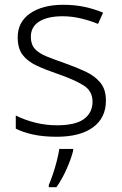

<svg xmlns="http://www.w3.org/2000/svg" viewBox="-20 -562 509 803"><path d="M423 -141Q423 -69 369 -29.5Q315 10 217 10Q161 10 118 0.5Q75 -9 46 -24V-79Q81 -61 126 -49.5Q171 -38 218 -38Q296 -38 331.5 -64.5Q367 -91 367 -137Q367 -181 330 -204.5Q293 -228 221 -253Q171 -270 133.5 -287.5Q96 -305 75 -332Q54 -359 54 -406Q54 -470 106 -506Q158 -542 245 -542Q293 -542 334.5 -533Q376 -524 411 -509L390 -462Q359 -475 320 -484.5Q281 -494 242 -494Q179 -494 144 -472Q109 -450 109 -408Q109 -376 126 -357.5Q143 -339 175 -326Q207 -313 253 -297Q301 -280 339 -262Q377 -244 400 -216Q423 -188 423 -141ZM286 68Q278 101 259 144Q240 187 216 221H184V212Q191 196 200.5 168.5Q210 141 217.5 111.5Q225 82 228 61H286Z"/></svg>

Font: Noto Sans Myanmar Light
Style: Regular
Weight: 300
Designer: Monotype Design Team
Foundry: Monotype Imaging Inc.
Version: Version 2.107; ttfautohint (v1.8.4.7-5d5b)